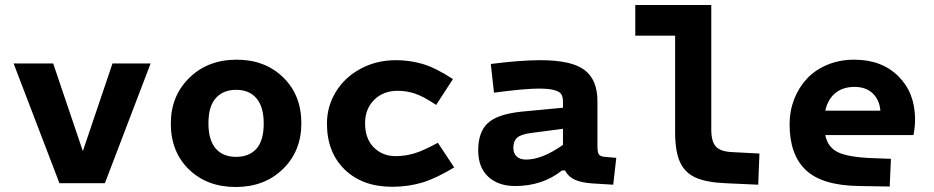

<svg xmlns="http://www.w3.org/2000/svg" viewBox="-20 -730 3723 765"><path d="M34.2 -477.1H191.9L310.1 -127.9L428.2 -477.1H580.1L397.9 0H216.8Z M918.9 15.1Q805.2 15.1 732.9 -54.9Q660.6 -125 660.6 -237.8Q660.6 -347.7 734.4 -419.9Q808.1 -492.2 922.9 -492.2Q1036.1 -492.2 1108.4 -421.6Q1180.7 -351.1 1180.7 -238.8Q1180.7 -127.9 1107.2 -56.4Q1033.7 15.1 918.9 15.1ZM920.9 -105Q973.1 -105 1002 -137.7Q1030.8 -170.4 1030.8 -237.8Q1030.8 -303.7 1002.2 -337.9Q973.6 -372.1 920.9 -372.1Q869.1 -372.1 839.8 -339.1Q810.5 -306.2 810.5 -238.8Q810.5 -172.4 839.1 -138.7Q867.7 -105 920.9 -105Z M1564.5 -368.2Q1506.8 -368.2 1470.7 -332Q1434.6 -295.9 1434.6 -238.8Q1434.6 -177.7 1469.2 -142.8Q1503.9 -107.9 1556.6 -107.9Q1594.2 -107.9 1630.9 -118.9Q1667.5 -129.9 1724.6 -161.1L1789.6 -63Q1718.3 -19.5 1662.4 -2.7Q1606.4 14.2 1542.5 14.2Q1424.3 14.2 1353.5 -54.4Q1282.7 -123 1282.7 -237.8Q1282.7 -306.2 1318.1 -364Q1353.5 -421.9 1416.7 -456.1Q1480 -490.2 1557.6 -490.2Q1613.8 -490.2 1665 -474.9Q1716.3 -459.5 1784.7 -415L1717.8 -312Q1665.5 -346.7 1632.6 -357.4Q1599.6 -368.2 1564.5 -368.2Z M2360.4 -148.9Q2360.4 -123.5 2366 -115Q2371.6 -106.4 2390.1 -105L2435.5 -101.1L2423.3 5.9L2342.3 1Q2295.9 -2 2269.8 -14.2Q2243.7 -26.4 2231.4 -50.8H2219.2Q2141.6 11.2 2032.2 11.2Q1965.3 11.2 1925.3 -25.9Q1885.3 -63 1885.3 -130.9Q1885.3 -203.1 1923.1 -239Q1960.9 -274.9 2058.1 -285.2L2223.1 -300.8V-324.2Q2223.1 -344.2 2216.3 -354.7Q2209.5 -365.2 2188.2 -371.1Q2167 -377 2126.5 -377Q2070.3 -377 1948.2 -360.8L1935.5 -475.1Q2053.7 -490.2 2133.3 -490.2Q2256.8 -490.2 2308.6 -451.4Q2360.4 -412.6 2360.4 -327.1ZM2076.2 -94.2Q2140.1 -94.2 2223.1 -152.8V-216.8L2096.2 -200.2Q2055.2 -194.8 2040.3 -181.2Q2025.4 -167.5 2025.4 -141.1Q2025.4 -119.6 2038.3 -106.9Q2051.3 -94.2 2076.2 -94.2Z M2669.9 -204.1V-587.9H2511.2V-710H2814V-213.9Q2814 -166 2832.3 -146Q2850.6 -126 2897 -124L3005.9 -118.2L3001 5.9L2870.1 0Q2793 -3.4 2750.5 -22.9Q2708 -42.5 2689 -85Q2669.9 -127.4 2669.9 -204.1Z M3451.7 -100.1 3529.8 -97.2 3524.9 13.2 3403.8 11.2Q3256.3 9.3 3191.2 -52Q3126 -113.3 3126 -234.9Q3126 -287.6 3144 -334.2Q3162.1 -380.9 3194.6 -416Q3227.1 -451.2 3276.1 -471.7Q3325.2 -492.2 3383.8 -492.2Q3493.2 -492.2 3559.6 -426Q3626 -359.9 3626 -253.9Q3626 -224.6 3619.6 -191.9H3268.1Q3278.3 -143.1 3318.6 -123.5Q3358.9 -104 3451.7 -100.1ZM3384.8 -383.8Q3338.9 -383.8 3308.8 -359.6Q3278.8 -335.4 3268.1 -289.1H3487.8Q3483.9 -333 3456.8 -358.4Q3429.7 -383.8 3384.8 -383.8Z"/></svg>

Font: IntelOne Mono Bold
Style: Regular
Weight: 700
Designer: Fred Shallcrass
Foundry: Frere-Jones Type LLC
Version: Version 1.200;hotconv 1.1.0;makeotfexe 2.6.0;FJTRelease1.2